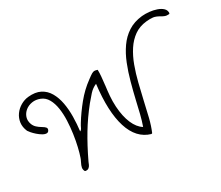

<svg xmlns="http://www.w3.org/2000/svg" viewBox="-143 -1169 1781 1550"><g transform="rotate(-30 747.5 -394.0)"><path d="M882 38Q760 3 713.5 -144.5Q667 -292 697 -537Q659 -521 630 -489Q601 -457 575 -425Q502 -334 444 -237.5Q386 -141 330 -23Q326 -12 319.5 2Q313 16 301.5 24.5Q290 33 271 30L266 27Q257 10 259.5 -7Q262 -24 278 -55Q287 -72 290 -83Q302 -117 314 -168Q326 -219 334.5 -278Q343 -337 345.5 -397Q348 -457 340 -510Q332 -563 310 -602Q288 -641 249 -656Q211 -671 175 -665Q139 -659 113 -638Q87 -617 76.5 -586Q66 -555 79 -520Q87 -498 104.5 -482Q122 -466 141 -455Q165 -441 173 -431Q181 -421 177 -410Q170 -390 153.5 -389.5Q137 -389 116.5 -401Q96 -413 76.5 -430Q57 -447 43 -463.5Q29 -480 25 -487Q6 -531 11.5 -571Q17 -611 40 -643Q63 -675 97.5 -695Q132 -715 169 -719Q238 -726 283.5 -702.5Q329 -679 355.5 -633Q382 -587 393 -527Q404 -467 403 -400Q402 -333 394 -268Q407 -274 413.5 -289Q420 -304 433 -325Q477 -397 536 -469.5Q595 -542 668 -595Q697 -617 711.5 -625.5Q726 -634 737 -634Q748 -634 765 -628Q766 -599 763 -567Q760 -535 756 -500Q755 -495 755 -493Q755 -492 755 -489Q749 -445 745 -396.5Q741 -348 744 -297Q750 -203 778 -138Q806 -73 852 -45Q869 -93 882.5 -147.5Q896 -202 909 -260Q927 -337 948 -414Q969 -491 997 -561.5Q1025 -632 1064.5 -688.5Q1104 -745 1159.5 -781Q1215 -817 1291 -825Q1323 -828 1358.5 -824.5Q1394 -821 1426 -810Q1458 -799 1477.5 -780.5Q1497 -762 1495 -734L1489 -729Q1466 -727 1449.5 -733.5Q1433 -740 1419 -749Q1388 -767 1363.5 -770.5Q1339 -774 1301 -770Q1234 -763 1185.5 -728.5Q1137 -694 1101.5 -639.5Q1066 -585 1041 -517Q1016 -449 997.5 -374Q979 -299 962 -225Q946 -152 929.5 -85Q913 -18 890 35Z"/></g></svg>

Font: Yuji Hentaigana Akari
Style: Regular
Weight: 400
Designer: Kataoka Yuji
Foundry: Kinuta Font Factory
Version: Version 3.002